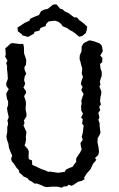

<svg xmlns="http://www.w3.org/2000/svg" viewBox="-20 -866 560 900"><path d="M269 14 250 9H223L199 11L188 9L174 2L152 -6L143 -5L125 -17L115 -22L110 -30L90 -39L84 -46L71 -56L68 -69L58 -79L45 -99L36 -109L32 -121L37 -137L30 -152L22 -173L19 -194L13 -210L10 -226L14 -248V-270L18 -285L15 -302L21 -316L18 -330L15 -343L13 -359L18 -374V-392L13 -402L9 -426L14 -436L21 -448L10 -463L9 -476L17 -497L16 -507L15 -525L13 -540V-557L9 -570L15 -582L4 -601L7 -611L5 -640L15 -648L30 -662L39 -664L70 -660H89L92 -646L93 -615L101 -592L103 -583L102 -564L94 -549L96 -537L103 -521L96 -508L93 -491L98 -473L90 -455L100 -442L103 -432L93 -415L100 -395L102 -380L101 -371L100 -353L104 -334V-321L92 -301L95 -289L90 -278L104 -247L101 -224L102 -211L99 -195L95 -184L110 -168L115 -156L114 -134L115 -120L130 -114L131 -93L150 -85L162 -79L175 -73L193 -67L207 -60L211 -62L254 -56L259 -57L284 -61L289 -71L306 -79L320 -84L328 -96L337 -106V-123L345 -136L356 -152L363 -167L360 -176L357 -195L368 -211L363 -225L368 -243L372 -278L365 -286L368 -307L360 -315L369 -333L361 -348L360 -367L363 -382L361 -393L367 -413L372 -425L361 -444L367 -459L359 -471L362 -487L369 -505L363 -521L365 -536V-547L359 -567L358 -574L353 -589L354 -607L362 -625L363 -649L371 -662L378 -667L399 -677L415 -674L430 -669L448 -662L457 -652L462 -626L450 -606L460 -594L459 -575L449 -566L451 -545L457 -529V-512L453 -500L448 -484L451 -469L446 -461L455 -437L454 -422L451 -412L449 -391L453 -377L445 -365L450 -350L441 -337L446 -315L441 -305L447 -288V-276L451 -244L445 -230L438 -219L437 -198L440 -184L442 -175L444 -155L441 -140L425 -125L432 -117L416 -98L410 -85L405 -74L394 -61L386 -52L374 -33L377 -26L363 -18L346 -14L327 -1L316 5L301 0L295 7L279 8ZM112 -693 85 -700 83 -705 64 -719 62 -737 81 -749 96 -759 118 -769 122 -778 138 -786 163 -796 172 -813 184 -820 205 -825 228 -844 244 -846 262 -825 272 -823 283 -813 302 -804 306 -801 327 -785 341 -784 353 -770 356 -769 374 -755 380 -749 389 -741 387 -727 382 -711 365 -697 351 -694 334 -708 321 -718 307 -725 295 -734 274 -743 266 -754 254 -764 237 -769 219 -767 207 -765 196 -753 194 -744 170 -735 164 -722 142 -717 139 -708 126 -701Z"/></svg>

Font: Winky Rough Light
Style: Regular
Weight: 300
Designer: Simon Atzbach
Foundry: typofactur
Version: Version 1.206; ttfautohint (v1.8.4.7-5d5b)